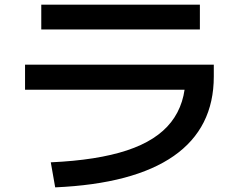

<svg xmlns="http://www.w3.org/2000/svg" viewBox="-20 -761 1040 828"><path d="M199 -61Q399 -70 527.5 -112.5Q656 -155 718 -234.5Q780 -314 780 -431L837 -374H88V-482H902V-431Q902 -209 729.5 -88.5Q557 32 218 47ZM158 -634V-741H842V-634Z"/></svg>

Font: M PLUS 1 SemiBold
Style: Regular
Weight: 600
Designer: Coji Morishita
Foundry: UNDERFOREST DESIGN
Version: Version 1.001